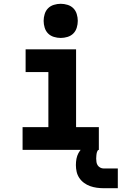

<svg xmlns="http://www.w3.org/2000/svg" viewBox="-20 -790 641 1012"><path d="M99 0V-120H235V-410H115V-530H381V-120H501V0ZM300 -590Q282 -590 264 -595.5Q246 -601 233.5 -613.5Q221 -626 215.5 -644Q210 -662 210 -680Q210 -698 215.5 -716Q221 -734 233.5 -746.5Q246 -759 264 -764.5Q282 -770 300 -770Q318 -770 336 -764.5Q354 -759 366.5 -746.5Q379 -734 384.5 -716Q390 -698 390 -680Q390 -662 384.5 -644Q379 -626 366.5 -613.5Q354 -601 336 -595.5Q318 -590 300 -590ZM601 202H526Q508 202 490 199.5Q472 197 455 191Q438 185 423 174Q408 163 398 148Q388 133 384 115.5Q380 98 380 80Q380 63 383 47Q386 31 393.5 17Q401 3 412.5 -8.5Q424 -20 438.5 -27Q453 -34 469 -37Q485 -40 501 -40V0Q497 0 494.5 4Q492 8 491 12Q490 16 489 20.5Q488 25 488 29Q488 33 487.5 37.5Q487 42 487 46Q487 55 488.5 64.5Q490 74 495 81.5Q500 89 508.5 93.5Q517 98 526 98H601Z"/></svg>

Font: Iosevka Curly Slab HvEx
Style: Regular
Weight: 900
Width: 7
Monospace: yes
Designer: Belleve Invis
Foundry: Belleve Invis
Version: Version 11.1.0; ttfautohint (v1.8.3)